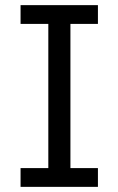

<svg xmlns="http://www.w3.org/2000/svg" viewBox="-20 -727 461 747"><path d="M254 0H168V-707H254ZM60 -634V-707H361V-634ZM60 0V-73H361V0Z"/></svg>

Font: Asta Sans
Style: Regular
Weight: 400
Designer: 42dot
Version: Version 1.000